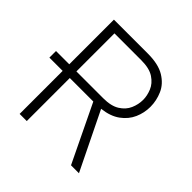

<svg xmlns="http://www.w3.org/2000/svg" viewBox="-181 -854 1008 1008"><g transform="rotate(45 323.0 -350.0)"><path d="M7.5 -319.5V-368.5H271.5V-319.5ZM106 0V-700H358Q436.5 -700 482 -672.2Q527.5 -644.5 546.5 -601.2Q565.5 -558 565.5 -511.5Q565.5 -467 547.5 -426.2Q529.5 -385.5 490.5 -357Q451.5 -328.5 389.5 -321.5L546.5 0H487.5L333.5 -319.5H159V0ZM159 -368.5H358.5Q416.5 -368.5 450.2 -389.8Q484 -411 498.2 -443.8Q512.5 -476.5 512.5 -511Q512.5 -541.5 499.2 -573.8Q486 -606 452.5 -628.5Q419 -651 358.5 -651H159Z"/></g></svg>

Font: Overpass ExtraLight
Style: Regular
Weight: 250
Designer: Delve Withrington, Dave Bailey, Thomas Jockin
Foundry: Delve Fonts LLC
Version: Version 4.000